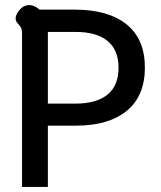

<svg xmlns="http://www.w3.org/2000/svg" viewBox="-20 -738 634 758"><path d="M67 -608Q67 -621 63 -628.5Q59 -636 52 -643Q46 -650 43.5 -655.5Q41 -661 42 -671Q47 -689 61.5 -703.5Q76 -718 96 -718Q116 -718 136 -700H275Q407 -700 479.5 -642Q552 -584 552 -471Q552 -359 480.5 -300.5Q409 -242 281 -242H169V0H67ZM278 -329Q361 -329 404.5 -364.5Q448 -400 448 -471Q448 -540 405 -576Q362 -612 278 -612H169V-329Z"/></svg>

Font: Niramit Medium
Style: Regular
Weight: 500
Designer: Katatrad Aksorn Co.,Ltd.
Foundry: Cadson Demak Co.,Ltd.
Version: Version 1.000; ttfautohint (v1.6)